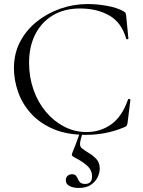

<svg xmlns="http://www.w3.org/2000/svg" viewBox="-20 -656 709 951"><path d="M415 -636Q461 -636 510.5 -627Q560 -618 590 -601Q599 -596 601.5 -592Q604 -588 605 -577L616 -465Q616 -463 611 -461.5Q606 -460 605 -464Q582 -545 521 -579.5Q460 -614 376 -614Q299 -614 242.5 -580.5Q186 -547 155 -486.5Q124 -426 124 -345Q124 -274 146 -211.5Q168 -149 207.5 -102Q247 -55 298.5 -28.5Q350 -2 408 -2Q478 -2 531.5 -40.5Q585 -79 614 -163Q615 -167 620.5 -165.5Q626 -164 626 -162L612 -49Q610 -37 607.5 -33.5Q605 -30 596 -26Q548 -6 501 3Q454 12 406 12Q311 12 243 -17.5Q175 -47 132 -95.5Q89 -144 69 -202.5Q49 -261 49 -318Q49 -390 79 -448Q109 -506 161 -548Q213 -590 278.5 -613Q344 -636 415 -636ZM389 2Q378 37 376.5 53.5Q375 70 385.5 78.5Q396 87 420 102Q441 114 457.5 132Q474 150 474 179Q474 200 463.5 222Q453 244 430 259.5Q407 275 370 275Q343 275 324.5 265.5Q306 256 306 237Q306 223 315 215Q324 207 336 207Q350 207 356 214Q362 221 366 231Q370 241 377.5 248Q385 255 402 255Q436 255 436 217Q436 191 417.5 170.5Q399 150 350 124Q337 117 336 112.5Q335 108 341 94Q349 75 353 64Q357 53 362 40Q367 27 376 1Z"/></svg>

Font: Cormorant Light
Style: Regular
Weight: 400
Version: Version 4.000